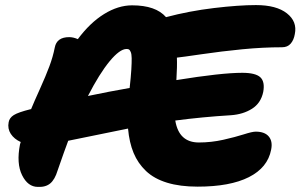

<svg xmlns="http://www.w3.org/2000/svg" viewBox="-20 -732 1189 760"><path d="M129.9 7.8Q90.3 7.8 67.4 -38.6Q44.4 -85 59.1 -160.2Q60.1 -164.1 62 -169.9Q36.1 -181.6 22.7 -202.1Q9.3 -222.7 14.2 -248Q17.1 -265.6 34.7 -276.6Q52.2 -287.6 101.1 -299.8H103Q113.3 -325.2 137.5 -378.7Q161.6 -432.1 175.5 -469.5Q189.5 -506.8 196.8 -543.9Q204.6 -585 253.9 -585Q270 -585 288.1 -577.1Q336.4 -642.1 392.1 -676.5Q447.8 -710.9 502.9 -710.9Q596.7 -710.9 637.2 -664.1Q729 -688.5 827.1 -700.2Q925.3 -711.9 993.2 -711.9Q1074.2 -711.9 1115.7 -679.2Q1157.2 -646.5 1147 -597.2Q1143.1 -573.7 1130.6 -559.3Q1118.2 -544.9 1096.2 -544.9Q1021 -544.9 938.5 -536.9Q856 -528.8 777.8 -517.3Q699.7 -505.9 680.2 -503.9Q681.6 -469.7 678.2 -415Q856.4 -443.8 939 -443.8Q991.2 -443.8 1010.3 -426.3Q1029.3 -408.7 1022 -368.2Q1012.7 -323.7 977.5 -301.5Q942.4 -279.3 894 -275.9Q781.2 -269 673.8 -254.9Q688 -168 767.1 -168Q815.9 -168 863.8 -178.7Q911.6 -189.5 945.1 -200.2Q978.5 -210.9 992.2 -210.9Q1027.8 -210.9 1043.9 -191.7Q1060.1 -172.4 1053.2 -139.2Q1039.6 -68.4 965.1 -30.8Q890.6 6.8 762.2 6.8Q692.4 6.8 641.4 -8.8Q590.3 -24.4 558.1 -54.9Q525.9 -85.4 508.8 -126.7Q491.7 -168 486.8 -223.1Q441.9 -214.4 362.8 -197.8Q283.7 -181.2 250 -174.8Q235.8 -137.2 208 -57.1Q197.3 -21.5 179 -6.1Q160.6 9.3 129.9 7.8ZM481 -538.1Q454.1 -538.1 413.8 -489.3Q373.5 -440.4 328.1 -352.1Q411.6 -369.6 493.2 -383.8Q498 -426.8 499.8 -456.1Q501.5 -485.4 501.2 -501.5Q501 -517.6 497.6 -525.9Q494.1 -534.2 490.7 -536.1Q487.3 -538.1 481 -538.1Z"/></svg>

Font: Shantell Sans Irregular
Style: Italic
Weight: 800
Italic angle: -11.31°
Designer: Stephen Nixon, Anya Danilova, Shantell Martin
Foundry: Arrow Type
Version: Version 1.006;[9816181b4]